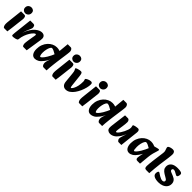

<svg xmlns="http://www.w3.org/2000/svg" viewBox="443 -2385 4079 4079"><g transform="rotate(45 2483.0 -345.5)"><path d="M86 16Q67 16 54.5 -11.5Q42 -39 42 -73Q42 -96 43.5 -116Q45 -136 49 -170L85 -491H187Q212 -491 222 -469Q232 -447 232 -419Q232 -405 230 -389.5Q228 -374 224 -342L205 -179Q200 -130 195 -95Q190 -60 186.5 -33.5Q183 -7 180 16ZM173.5 -524Q139 -524 113.5 -548Q88 -572 88 -610.4Q88 -656.2 117.5 -681.6Q147 -707 185.8 -707Q222.2 -707 246.6 -685.8Q271 -664.5 271 -622Q271 -579.8 242 -551.9Q213 -524 173.5 -524Z M657 10Q641 10 633 -4.5Q625 -19 622 -36Q619 -53 619 -62Q619 -76 621 -94Q623 -112 625.5 -132Q628 -152 631 -170L648 -274Q651 -294 655.5 -315.5Q660 -337 660 -350Q660 -361 655 -366Q650 -371 643 -371Q630 -371 604 -347Q578 -323 549 -278Q520 -233 496.5 -170.5Q473 -108 465 -32L426 -185Q456 -272 494 -330.5Q532 -389 572.5 -424Q613 -459 650.5 -474.5Q688 -490 717 -490Q753 -490 774.5 -476.5Q796 -463 805 -442Q814 -421 814 -400Q814 -373 810.5 -351Q807 -329 803 -303L755 10ZM340 14Q327 14 319.5 9.5Q312 5 310.5 -14Q309 -33 314 -75L361 -491H459Q486 -491 497.5 -469Q509 -447 509 -419Q509 -406 498 -378.5Q487 -351 473.5 -320.5Q460 -290 452 -267L426 -185L482 -191L465 -32Q464 -18 447 -9Q430 0 407 5Q384 10 365 12Q346 14 340 14Z M1000 16Q944 16 912.5 -30.5Q881 -77 881 -157Q881 -230 904.5 -291Q928 -352 968.5 -396.5Q1009 -441 1060 -465.5Q1111 -490 1166 -490Q1209 -490 1244.5 -478.5Q1280 -467 1305 -455L1276 -321Q1249 -339 1217.5 -358.5Q1186 -378 1156 -391.5Q1126 -405 1105 -405Q1085 -405 1067.5 -373Q1050 -341 1039.5 -292.5Q1029 -244 1029 -193Q1029 -149 1038 -122Q1047 -95 1060 -95Q1071 -95 1097.5 -120.5Q1124 -146 1164 -210.5Q1204 -275 1253 -393L1284 -283Q1231 -163 1182 -98Q1133 -33 1088 -8.5Q1043 16 1000 16ZM1265 14Q1249 14 1236.5 0Q1224 -14 1217.5 -33Q1211 -52 1211 -66Q1211 -96 1224 -141.5Q1237 -187 1256 -233L1271 -269L1230 -311L1241 -416L1255 -433L1280 -698H1370Q1387 -698 1399.5 -686Q1412 -674 1419.5 -656Q1427 -638 1427 -620Q1427 -612 1426 -598Q1425 -584 1422.5 -561.5Q1420 -539 1415 -503L1383 -273Q1378 -234 1371.5 -180Q1365 -126 1360.5 -74Q1356 -22 1355 14Z M1539 16Q1520 16 1507.5 -11.5Q1495 -39 1495 -73Q1495 -96 1496.5 -116Q1498 -136 1502 -170L1538 -491H1640Q1665 -491 1675 -469Q1685 -447 1685 -419Q1685 -405 1683 -389.5Q1681 -374 1677 -342L1658 -179Q1653 -130 1648 -95Q1643 -60 1639.5 -33.5Q1636 -7 1633 16ZM1626.5 -524Q1592 -524 1566.5 -548Q1541 -572 1541 -610.4Q1541 -656.2 1570.5 -681.6Q1600 -707 1638.8 -707Q1675.2 -707 1699.6 -685.8Q1724 -664.5 1724 -622Q1724 -579.8 1695 -551.9Q1666 -524 1626.5 -524Z M1927 16Q1881 16 1850 -14.5Q1819 -45 1813 -107L1791 -331Q1789 -354 1784.5 -377.5Q1780 -401 1773 -415Q1766 -429 1761 -434.5Q1756 -440 1756 -448Q1756 -456 1770.5 -463.5Q1785 -471 1806 -477.5Q1827 -484 1849 -487.5Q1871 -491 1886 -491Q1909 -491 1920 -472Q1931 -453 1937 -397L1965 -143Q1968 -114 1972.5 -102Q1977 -90 1987 -90Q1992 -90 2006 -106Q2020 -122 2036.5 -156Q2053 -190 2064.5 -243Q2076 -296 2076 -370Q2076 -394 2069.5 -407Q2063 -420 2063 -430Q2063 -441 2077 -452Q2091 -463 2112 -472Q2133 -481 2153.5 -486Q2174 -491 2187 -491Q2202 -491 2217 -483Q2232 -475 2232 -441Q2232 -395 2217.5 -335.5Q2203 -276 2176 -214.5Q2149 -153 2111.5 -100.5Q2074 -48 2027.5 -16Q1981 16 1927 16Z M2338 16Q2319 16 2306.5 -11.5Q2294 -39 2294 -73Q2294 -96 2295.5 -116Q2297 -136 2301 -170L2337 -491H2439Q2464 -491 2474 -469Q2484 -447 2484 -419Q2484 -405 2482 -389.5Q2480 -374 2476 -342L2457 -179Q2452 -130 2447 -95Q2442 -60 2438.5 -33.5Q2435 -7 2432 16ZM2425.5 -524Q2391 -524 2365.5 -548Q2340 -572 2340 -610.4Q2340 -656.2 2369.5 -681.6Q2399 -707 2437.8 -707Q2474.2 -707 2498.6 -685.8Q2523 -664.5 2523 -622Q2523 -579.8 2494 -551.9Q2465 -524 2425.5 -524Z M2671 16Q2615 16 2583.5 -30.5Q2552 -77 2552 -157Q2552 -230 2575.5 -291Q2599 -352 2639.5 -396.5Q2680 -441 2731 -465.5Q2782 -490 2837 -490Q2880 -490 2915.5 -478.5Q2951 -467 2976 -455L2947 -321Q2920 -339 2888.5 -358.5Q2857 -378 2827 -391.5Q2797 -405 2776 -405Q2756 -405 2738.5 -373Q2721 -341 2710.5 -292.5Q2700 -244 2700 -193Q2700 -149 2709 -122Q2718 -95 2731 -95Q2742 -95 2768.5 -120.5Q2795 -146 2835 -210.5Q2875 -275 2924 -393L2955 -283Q2902 -163 2853 -98Q2804 -33 2759 -8.5Q2714 16 2671 16ZM2936 14Q2920 14 2907.5 0Q2895 -14 2888.5 -33Q2882 -52 2882 -66Q2882 -96 2895 -141.5Q2908 -187 2927 -233L2942 -269L2901 -311L2912 -416L2926 -433L2951 -698H3041Q3058 -698 3070.5 -686Q3083 -674 3090.5 -656Q3098 -638 3098 -620Q3098 -612 3097 -598Q3096 -584 3093.5 -561.5Q3091 -539 3086 -503L3054 -273Q3049 -234 3042.5 -180Q3036 -126 3031.5 -74Q3027 -22 3026 14Z M3259 13Q3220 13 3191 -9.5Q3162 -32 3162 -81Q3162 -96 3162.5 -109Q3163 -122 3165.5 -141Q3168 -160 3172 -193L3210 -491H3300Q3317 -491 3332.5 -471.5Q3348 -452 3348 -424Q3348 -403 3345 -369Q3342 -335 3336 -294L3323 -207Q3319 -179 3317 -162.5Q3315 -146 3315 -132Q3315 -122 3317.5 -113.5Q3320 -105 3329 -105Q3341 -105 3360.5 -125Q3380 -145 3401.5 -178Q3423 -211 3442 -249.5Q3461 -288 3473 -325Q3485 -362 3485 -390Q3485 -413 3479.5 -428.5Q3474 -444 3475 -454Q3475 -463 3491 -470Q3507 -477 3529.5 -481.5Q3552 -486 3573 -488.5Q3594 -491 3604 -491Q3625 -491 3637.5 -471Q3650 -451 3646 -414L3599 10H3517Q3504 10 3493 -0.5Q3482 -11 3475 -26Q3468 -41 3468 -55Q3468 -78 3476 -105Q3484 -132 3497.5 -174Q3511 -216 3529 -282V-265Q3490 -163 3446 -102Q3402 -41 3355 -14Q3308 13 3259 13Z M3831 16Q3775 16 3743.5 -30.5Q3712 -77 3712 -157Q3712 -230 3735.5 -291Q3759 -352 3799.5 -396.5Q3840 -441 3891 -465.5Q3942 -490 3997 -490Q4040 -490 4075.5 -478.5Q4111 -467 4136 -455L4107 -321Q4081 -339 4049 -358.5Q4017 -378 3987 -391.5Q3957 -405 3936 -405Q3916 -405 3898.5 -373Q3881 -341 3870.5 -292.5Q3860 -244 3860 -193Q3860 -149 3865 -119.5Q3870 -90 3883 -90Q3894 -90 3920.5 -116.5Q3947 -143 3987 -209Q4027 -275 4076 -393L4115 -297Q4061 -177 4012 -108.5Q3963 -40 3918.5 -12Q3874 16 3831 16ZM4086 10Q4054 10 4043 -4Q4032 -18 4032 -40Q4032 -57 4036.5 -84.5Q4041 -112 4048 -144Q4055 -176 4063 -204L4085 -279L4051 -305L4075 -456Q4107 -461 4136.5 -469Q4166 -477 4189 -483Q4212 -489 4223 -489Q4242 -489 4242 -469Q4242 -460 4229.5 -425Q4217 -390 4203 -336.5Q4189 -283 4182 -217L4160 10Z M4355 14Q4319 14 4307 -4.5Q4295 -23 4296 -59Q4297 -93 4301.5 -140Q4306 -187 4312 -233L4347 -496Q4352 -534 4345 -560Q4338 -586 4329.5 -606.5Q4321 -627 4321 -646Q4321 -661 4340 -672.5Q4359 -684 4386.5 -691Q4414 -698 4439 -698Q4477 -698 4493.5 -675Q4510 -652 4510 -623Q4510 -608 4508 -576Q4506 -544 4500 -503L4468 -273Q4458 -201 4452.5 -126Q4447 -51 4442 14Z M4718 16Q4634 16 4587 -8.5Q4540 -33 4540 -81Q4540 -114 4549 -132.5Q4558 -151 4570 -151Q4579 -151 4588 -146Q4597 -141 4613 -129Q4630 -117 4654 -103Q4678 -89 4703.5 -79Q4729 -69 4749 -69Q4770 -69 4785 -79Q4800 -89 4800 -109Q4800 -123 4792 -134Q4784 -145 4760 -159L4684 -204Q4641 -230 4617 -262.5Q4593 -295 4593 -339Q4593 -407 4643 -448.5Q4693 -490 4797 -490Q4861 -490 4896 -478Q4931 -466 4931 -434Q4931 -402 4920.5 -378Q4910 -354 4893 -354Q4887 -354 4880 -357Q4873 -360 4866 -363Q4855 -368 4837 -379Q4819 -390 4799.5 -399Q4780 -408 4762 -408Q4743 -408 4733.5 -397.5Q4724 -387 4724 -374Q4724 -359 4732.5 -348Q4741 -337 4769 -326L4836 -299Q4891 -277 4916.5 -243Q4942 -209 4942 -162Q4942 -105 4911 -65Q4880 -25 4829 -4.5Q4778 16 4718 16Z"/></g></svg>

Font: Alkatra
Style: Regular
Weight: 400
Designer: Suman Bhandary
Version: Version 1.100;gftools[0.9.22]